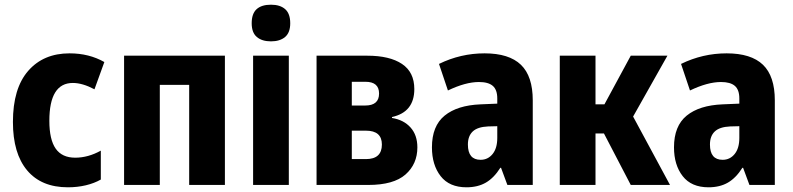

<svg xmlns="http://www.w3.org/2000/svg" viewBox="-20 -787 3373 817"><path d="M269 10Q156 10 95.5 -62Q35 -134 35 -268Q35 -411 100 -485.5Q165 -560 276 -560Q359 -560 424 -523L382 -407Q331 -434 290 -434Q190 -434 190 -273Q190 -193 217 -154.5Q244 -116 300 -116Q355 -116 409 -146V-23Q381 -7 345 1.5Q309 10 269 10Z M508 0V-550H937V0H785V-426H660V0Z M1133 -611Q1095 -611 1073 -629.5Q1051 -648 1051 -688Q1051 -729 1072 -748Q1093 -767 1133 -767Q1172 -767 1193.5 -748Q1215 -729 1215 -688Q1215 -648 1193 -629.5Q1171 -611 1133 -611ZM1057 0V-550H1209V0Z M1327 0V-550H1543Q1638 -550 1690.5 -515Q1743 -480 1743 -408Q1743 -310 1648 -289V-285Q1698 -277 1727 -244.5Q1756 -212 1756 -160Q1756 -89 1705.5 -44.5Q1655 0 1547 0ZM1477 -338H1534Q1593 -338 1593 -389Q1593 -439 1535 -439H1477ZM1477 -110H1537Q1605 -110 1605 -172Q1605 -231 1537 -231H1477Z M1965 10Q1892 10 1855 -37.5Q1818 -85 1818 -160Q1818 -251 1872 -295Q1926 -339 2025 -343L2096 -346V-368Q2096 -405 2077 -421.5Q2058 -438 2018 -438Q1961 -438 1886 -402L1848 -515Q1940 -560 2042 -560Q2146 -560 2196.5 -511.5Q2247 -463 2247 -360V0H2139L2112 -73H2109Q2082 -30 2047.5 -10Q2013 10 1965 10ZM2025 -107Q2056 -107 2076 -131.5Q2096 -156 2096 -200V-250L2057 -249Q2012 -247 1991.5 -227.5Q1971 -208 1971 -172Q1971 -107 2025 -107Z M2362 0V-550H2514V-343H2552L2664 -550H2820L2674 -291L2831 0H2664L2550 -219H2514V0Z M2995 10Q2922 10 2885 -37.5Q2848 -85 2848 -160Q2848 -251 2902 -295Q2956 -339 3055 -343L3126 -346V-368Q3126 -405 3107 -421.5Q3088 -438 3048 -438Q2991 -438 2916 -402L2878 -515Q2970 -560 3072 -560Q3176 -560 3226.5 -511.5Q3277 -463 3277 -360V0H3169L3142 -73H3139Q3112 -30 3077.5 -10Q3043 10 2995 10ZM3055 -107Q3086 -107 3106 -131.5Q3126 -156 3126 -200V-250L3087 -249Q3042 -247 3021.5 -227.5Q3001 -208 3001 -172Q3001 -107 3055 -107Z"/></svg>

Font: Noto Sans Condensed ExtraBold
Style: Regular
Weight: 800
Width: 3
Designer: Monotype Design Team
Foundry: Monotype Imaging Inc.
Version: Version 2.013; ttfautohint (v1.8.4.7-5d5b)